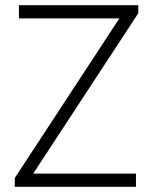

<svg xmlns="http://www.w3.org/2000/svg" viewBox="-20 -720 594 740"><path d="M37 -34 440 -649H53V-700H513V-669L108 -51H504V0H37Z"/></svg>

Font: Tilda Sans Light
Style: Regular
Weight: 300
Designer: ParaType Ltd
Foundry: ParaType Ltd
Version: Version 1.009